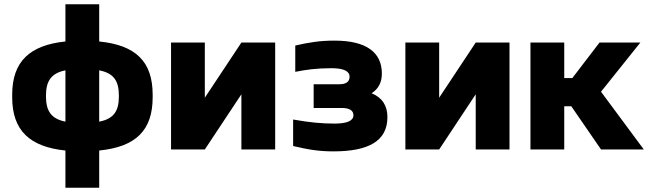

<svg xmlns="http://www.w3.org/2000/svg" viewBox="-20 -699 3054 898"><path d="M37 -256V-244C37 -88 120 -12 286 5V179H444V5C614 -12 694 -88 694 -244V-256C694 -412 614 -488 444 -505V-679H286V-505C120 -488 37 -412 37 -256ZM195 -248V-252C195 -323 222 -357 286 -370V-130C222 -143 195 -177 195 -248ZM444 -130V-370C510 -357 536 -323 536 -252V-248C536 -177 510 -143 444 -130Z M780 0H938L1109 -258V0H1267V-500H1109L938 -242V-500H780Z M1568 -305H1447V-194H1578C1615 -194 1633 -182 1633 -160C1633 -134 1603 -121 1545 -121C1486 -121 1429 -126 1351 -140V-16C1423 1 1472 9 1540 9C1703 9 1792 -39 1792 -151C1792 -205 1768 -242 1718 -263C1750 -283 1766 -314 1766 -355C1766 -455 1692 -509 1545 -509C1475 -509 1427 -501 1361 -486V-363C1411 -373 1460 -380 1530 -380C1586 -380 1615 -367 1615 -340C1615 -317 1599 -305 1568 -305Z M1876 0H2034L2205 -258V0H2363V-500H2205L2034 -242V-500H1876Z M2461 -500V0H2619V-202H2652L2791 0H2991L2791 -270L2975 -500H2784L2657 -334H2619V-500Z"/></svg>

Font: LT Wave Text Black
Style: Regular
Weight: 900
Designer: Daniel Lyons
Version: Version 2.5 (Glyphs App)